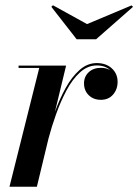

<svg xmlns="http://www.w3.org/2000/svg" viewBox="-20 -709 525 729"><path d="M310.5 -617.5 479.5 -688.5 485 -683 345 -560H271L175 -683L181 -689ZM129 -451H50.5V-460H231L188.5 -284Q206 -332.5 229.2 -374.8Q252.5 -417 282 -443.2Q311.5 -469.5 347.5 -469.5Q383 -469.5 404.8 -449.2Q426.5 -429 426.5 -398.5Q426.5 -369.5 409.2 -349.8Q392 -330 363 -330Q335 -330 317 -347.5Q299 -365 299 -392.5Q299 -418 316.8 -434.8Q334.5 -451.5 363.5 -451.5Q383 -451.5 398 -443Q379 -460.5 347.5 -460.5Q312.5 -460.5 283.8 -434.2Q255 -408 232.5 -365.8Q210 -323.5 192.8 -275Q175.5 -226.5 164 -182.5L120 0H16Z"/></svg>

Font: Bodoni* 24pt Medium
Style: Italic
Weight: 500
Italic angle: -13°
Version: Version 2.3